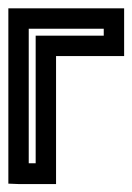

<svg xmlns="http://www.w3.org/2000/svg" viewBox="51 -468 324 471"><g transform="rotate(-90 213.5 -232.0)"><path d="M-2 -349V-282V-257H24H312V-115V-90H337H404H429V-115V-349V-374H404H24H-1L-2 -349ZM49 -324H379V-140H362V-282V-307H337H49V-324Z"/></g></svg>

Font: Gamestation DisplayOutline
Style: Regular
Weight: 400
Designer: Jonas Hecksher
Foundry: Jonas Hecksher, Playtypeª, e-types AS
Version: Version 1.003